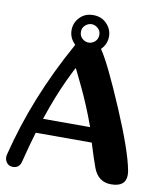

<svg xmlns="http://www.w3.org/2000/svg" viewBox="-91 -911 830 984"><g transform="rotate(10 324.0 -419.0)"><path d="M397.9 -270Q359.9 -375 316.9 -465.1Q273.9 -555.2 273.4 -555.2Q270.5 -555.2 238.3 -486.8Q194.3 -393.6 152.8 -270ZM266.6 -743.7Q266.6 -721.7 281.5 -708.5Q296.4 -695.3 314.5 -695.3Q332.5 -695.3 347.4 -708.5Q362.3 -721.7 362.3 -743.7Q362.3 -764.6 347.2 -777.8Q332 -791 314.5 -791Q296.9 -791 281.7 -777.8Q266.6 -764.6 266.6 -743.7ZM383.3 -674.8V-674.3Q429.2 -607.9 522.5 -388.7Q609.4 -184.6 627.9 -85.9Q630.4 -72.8 630.4 -62Q630.4 0 553.7 0Q486.8 0 460.9 -68.8Q446.3 -107.4 419.9 -193.4H128.4Q105.5 -116.7 85 -34.2Q76.2 -0.5 42.5 -0.5Q20 -0.5 8.3 -19Q1 -30.8 1 -44.4Q1 -52.2 3.4 -60.5Q79.6 -367.2 247.1 -667.5Q248.5 -669.9 249.5 -671.9Q247.1 -674.3 245.1 -676.8Q217.8 -705.1 217.8 -743.7Q217.8 -781.7 244.9 -810.1Q272 -838.4 314.5 -838.4Q357.9 -838.4 385.3 -809.8Q412.6 -781.2 412.6 -743.7Q412.6 -705.1 385.3 -676.8Q384.3 -675.8 383.3 -674.8Z"/></g></svg>

Font: inglobal
Style: Bold
Weight: 700
Designer: Andrey Kochetov, Denis Davydov, Evgeny Yurtaev
Foundry: inglobal.ru
Version: Version 1.00 September 25, 2014, initial release